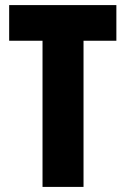

<svg xmlns="http://www.w3.org/2000/svg" viewBox="-20 -734 494 754"><path d="M308 0V-574H437V-714H16V-574H147V0Z"/></svg>

Font: Noto Sans Bengali ExtraCondensed ExtraBold
Style: Regular
Weight: 800
Width: 2
Designer: Joana Ranito - Universal Thirst; Jelle Bosma - Monotype Design Team
Foundry: Universal Thirst ehf.
Version: Version 3.000